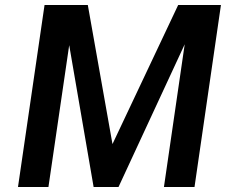

<svg xmlns="http://www.w3.org/2000/svg" viewBox="-20 -743 920 763"><path d="M51.5 0 157 -723H329L427 -170.5L688 -723H858L753 0H631.5L714 -567L451 0H352L255 -563.5L172.5 0Z"/></svg>

Font: Public Sans Thin SemiBold
Style: Italic
Weight: 600
Italic angle: -8°
Version: Version 2.001